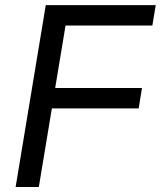

<svg xmlns="http://www.w3.org/2000/svg" viewBox="-20 -748 643 768"><path d="M42.5 0 163.1 -727.5H603L589.4 -646H242.2L200.7 -396H547.9L534.7 -314.5H187.5L135.3 0Z"/></svg>

Font: Inter
Style: Italic
Weight: 400
Italic angle: -9.3988°
Designer: Rasmus Andersson
Foundry: rsms
Version: Version 4.001;git-66647c0bb